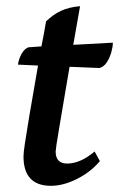

<svg xmlns="http://www.w3.org/2000/svg" viewBox="-20 -589 385 621"><path d="M145 12Q56 12 56 -83Q56 -95 60.5 -125Q65 -155 75 -215Q85 -275 103 -377L38 -380Q41 -400 50.5 -416Q60 -432 72 -436L114 -439Q118 -457 121.5 -477.5Q125 -498 129 -520Q153 -543 178.5 -554.5Q204 -566 239 -569Q233 -535 227.5 -504Q222 -473 217 -444L345 -451Q345 -438 340 -420Q335 -402 325.5 -387.5Q316 -373 302 -369L205 -373Q181 -232 170.5 -169.5Q160 -107 160 -99Q160 -60 197 -60Q240 -60 286 -99L303 -68Q274 -33 229.5 -10.5Q185 12 145 12Z"/></svg>

Font: Petrona SemiBold
Style: Italic
Weight: 600
Italic angle: -9°
Designer: Ringo R. Seeber
Foundry: Ringo R. Seeber
Version: Version 2.001; ttfautohint (v1.8.3)